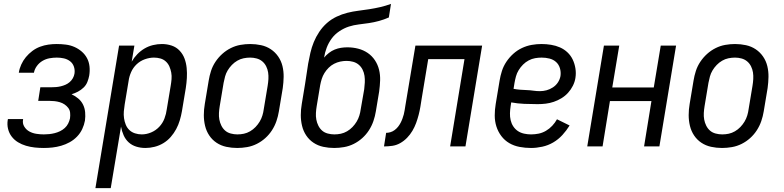

<svg xmlns="http://www.w3.org/2000/svg" viewBox="-20 -755 4040 990"><path d="M206 8Q182 8 159 5.5Q136 3 114 -3.5Q92 -10 73 -21.5Q54 -33 40.5 -50.5Q27 -68 21.5 -90.5Q16 -113 20 -137L21 -141H99V-139Q95 -119 105 -102.5Q115 -86 131.5 -77Q148 -68 167.5 -65Q187 -62 206 -62Q220 -62 234 -63.5Q248 -65 262 -68.5Q276 -72 289.5 -78.5Q303 -85 314 -95Q325 -105 331.5 -118Q338 -131 341 -145Q343 -160 341.5 -174Q340 -188 332 -198.5Q324 -209 313 -216.5Q302 -224 288.5 -228Q275 -232 261 -233.5Q247 -235 233 -235H177L188 -305H244Q256 -305 268.5 -306Q281 -307 293.5 -310Q306 -313 317.5 -318Q329 -323 339 -331.5Q349 -340 355.5 -351.5Q362 -363 364 -375Q367 -394 361 -411.5Q355 -429 341 -439.5Q327 -450 309.5 -454Q292 -458 273 -458Q254 -458 235 -454.5Q216 -451 199 -441Q182 -431 170 -414.5Q158 -398 155 -380H77Q80 -401 89.5 -422Q99 -443 113.5 -460.5Q128 -478 146.5 -492Q165 -506 186.5 -514Q208 -522 229.5 -525Q251 -528 272 -528Q296 -528 319.5 -525Q343 -522 363.5 -513Q384 -504 401 -489.5Q418 -475 428.5 -455.5Q439 -436 441.5 -412.5Q444 -389 440 -365Q437 -349 430.5 -332.5Q424 -316 411 -303.5Q398 -291 382 -282.5Q366 -274 349 -269Q368 -260 383.5 -247Q399 -234 408 -216Q417 -198 419 -176.5Q421 -155 418 -133Q414 -111 404 -89.5Q394 -68 377 -50.5Q360 -33 339 -21.5Q318 -10 295.5 -3.5Q273 3 250.5 5.5Q228 8 206 8Z M472 215 594 -520H673L659 -437Q671 -458 688 -475.5Q705 -493 725.5 -505Q746 -517 769 -522.5Q792 -528 815 -528Q841 -528 865 -520Q889 -512 906 -494Q923 -476 931.5 -453Q940 -430 942.5 -404.5Q945 -379 943.5 -353Q942 -327 938 -301L918 -181Q914 -158 907 -134.5Q900 -111 888.5 -89.5Q877 -68 860.5 -49Q844 -30 822.5 -17Q801 -4 777 2Q753 8 730 8Q705 8 682.5 1Q660 -6 643.5 -21Q627 -36 617.5 -57.5Q608 -79 604 -102L551 215ZM711 -62Q735 -62 759 -72Q783 -82 801 -101Q819 -120 828 -144Q837 -168 840 -192L860 -312Q863 -329 864.5 -346.5Q866 -364 863 -380.5Q860 -397 853.5 -412Q847 -427 835 -438Q823 -449 807 -453.5Q791 -458 774 -458Q751 -458 727 -449.5Q703 -441 684.5 -423.5Q666 -406 656 -383Q646 -360 643 -337L623 -217Q620 -199 618.5 -181Q617 -163 619.5 -145.5Q622 -128 628.5 -112Q635 -96 647 -84.5Q659 -73 676 -67.5Q693 -62 711 -62Z M1203 8Q1174 8 1146.5 2Q1119 -4 1096.5 -19Q1074 -34 1059 -56.5Q1044 -79 1037.5 -106Q1031 -133 1031 -161.5Q1031 -190 1036 -219L1056 -339Q1060 -364 1068 -389Q1076 -414 1091 -436.5Q1106 -459 1126 -477Q1146 -495 1170 -507Q1194 -519 1219.5 -523.5Q1245 -528 1270 -528Q1299 -528 1326.5 -522Q1354 -516 1376.5 -501Q1399 -486 1414.5 -463.5Q1430 -441 1436.5 -414Q1443 -387 1442.5 -358.5Q1442 -330 1438 -301L1418 -181Q1414 -156 1405.5 -131Q1397 -106 1382.5 -83.5Q1368 -61 1348 -43Q1328 -25 1304 -13Q1280 -1 1254 3.5Q1228 8 1203 8ZM1204 -62Q1221 -62 1237.5 -65.5Q1254 -69 1269.5 -78Q1285 -87 1297.5 -100Q1310 -113 1319 -128Q1328 -143 1333 -159.5Q1338 -176 1340 -192L1360 -312Q1363 -330 1364 -347.5Q1365 -365 1362.5 -381.5Q1360 -398 1352.5 -413Q1345 -428 1332.5 -438.5Q1320 -449 1303.5 -453.5Q1287 -458 1270 -458Q1253 -458 1236 -454.5Q1219 -451 1203.5 -442Q1188 -433 1175.5 -420Q1163 -407 1154 -392Q1145 -377 1140.5 -360.5Q1136 -344 1133 -328L1113 -208Q1110 -190 1109 -172.5Q1108 -155 1111 -138.5Q1114 -122 1121.5 -107Q1129 -92 1141 -81.5Q1153 -71 1170 -66.5Q1187 -62 1204 -62Z M1703 8Q1674 8 1646.5 2Q1619 -4 1596.5 -19Q1574 -34 1559 -56.5Q1544 -79 1537.5 -106Q1531 -133 1531 -161.5Q1531 -190 1536 -219L1553 -322Q1557 -348 1561 -374.5Q1565 -401 1569 -427Q1574 -455 1580.5 -483Q1587 -511 1598 -538Q1609 -565 1626 -590.5Q1643 -616 1665.5 -636Q1688 -656 1715.5 -669Q1743 -682 1771 -689Q1799 -696 1827 -699.5Q1855 -703 1884 -707.5Q1913 -712 1941 -718.5Q1969 -725 1996 -735L1985 -665Q1960 -654 1934.5 -647Q1909 -640 1882.5 -636Q1856 -632 1830 -629Q1804 -626 1779 -618Q1754 -610 1730 -594Q1706 -578 1690 -556Q1674 -534 1664.5 -509Q1655 -484 1651 -458Q1662 -471 1676 -482Q1690 -493 1706 -499.5Q1722 -506 1738.5 -508.5Q1755 -511 1771 -511Q1800 -511 1827 -504Q1854 -497 1876 -482Q1898 -467 1913 -444.5Q1928 -422 1934.5 -395.5Q1941 -369 1940 -340.5Q1939 -312 1935 -283L1918 -181Q1914 -156 1905.5 -131Q1897 -106 1882.5 -83.5Q1868 -61 1848 -43Q1828 -25 1804 -13Q1780 -1 1754 3.5Q1728 8 1703 8ZM1704 -62Q1721 -62 1737.5 -65.5Q1754 -69 1769.5 -78Q1785 -87 1797.5 -100Q1810 -113 1819 -128Q1828 -143 1833 -159.5Q1838 -176 1840 -192L1858 -295Q1860 -312 1861 -329.5Q1862 -347 1859.5 -364Q1857 -381 1849.5 -396Q1842 -411 1829.5 -421.5Q1817 -432 1800.5 -436.5Q1784 -441 1767 -441Q1751 -441 1734.5 -437.5Q1718 -434 1702.5 -426Q1687 -418 1674.5 -405.5Q1662 -393 1653 -378.5Q1644 -364 1639 -348Q1634 -332 1631 -316L1613 -208Q1610 -190 1609 -172.5Q1608 -155 1611 -138.5Q1614 -122 1621.5 -107Q1629 -92 1641 -81.5Q1653 -71 1670 -66.5Q1687 -62 1704 -62Z M1960 0 1971 -70Q1982 -70 1993.5 -73.5Q2005 -77 2015 -84.5Q2025 -92 2032.5 -101.5Q2040 -111 2045.5 -121.5Q2051 -132 2055 -143Q2059 -154 2062 -165Q2065 -176 2066.5 -187Q2068 -198 2070 -209L2122 -520H2466L2380 0H2301L2375 -450H2188L2154 -245Q2151 -225 2147.5 -204Q2144 -183 2138.5 -162Q2133 -141 2125.5 -120.5Q2118 -100 2106.5 -80.5Q2095 -61 2079 -44.5Q2063 -28 2043.5 -17Q2024 -6 2002.5 -3Q1981 0 1960 0Z M2718 8Q2688 8 2659 2.5Q2630 -3 2606 -17Q2582 -31 2565 -53.5Q2548 -76 2539.5 -103Q2531 -130 2531 -159.5Q2531 -189 2536 -219L2556 -339Q2560 -364 2568 -389Q2576 -414 2591 -436.5Q2606 -459 2626.5 -477.5Q2647 -496 2671.5 -507.5Q2696 -519 2721.5 -523.5Q2747 -528 2772 -528Q2797 -528 2821.5 -524Q2846 -520 2867.5 -510.5Q2889 -501 2906 -485Q2923 -469 2933 -448Q2943 -427 2947 -402.5Q2951 -378 2947 -353Q2944 -333 2934 -313Q2924 -293 2909 -276.5Q2894 -260 2875 -248.5Q2856 -237 2835.5 -230Q2815 -223 2794 -220.5Q2773 -218 2752 -218Q2718 -218 2683 -219.5Q2648 -221 2616 -227L2613 -208Q2610 -189 2609.5 -171Q2609 -153 2613 -135.5Q2617 -118 2626.5 -103.5Q2636 -89 2650 -79.5Q2664 -70 2682 -66Q2700 -62 2718 -62Q2738 -62 2757.5 -66Q2777 -70 2795 -80.5Q2813 -91 2827.5 -106.5Q2842 -122 2852 -140L2917 -108Q2901 -82 2880 -59Q2859 -36 2832.5 -20.5Q2806 -5 2776 1.5Q2746 8 2718 8ZM2764 -285Q2781 -285 2798 -289.5Q2815 -294 2831 -304.5Q2847 -315 2857 -330.5Q2867 -346 2870 -363Q2873 -384 2867 -403.5Q2861 -423 2847 -435.5Q2833 -448 2813.5 -453Q2794 -458 2773 -458Q2756 -458 2739 -455Q2722 -452 2706 -443.5Q2690 -435 2677 -422Q2664 -409 2654.5 -393.5Q2645 -378 2640.5 -361.5Q2636 -345 2633 -328L2628 -297Q2643 -294 2660.5 -292.5Q2678 -291 2695.5 -290.5Q2713 -290 2729.5 -287.5Q2746 -285 2764 -285Z M3008 0 3094 -520H3173L3137 -304H3351L3387 -520H3466L3380 0H3301L3339 -234H3125L3087 0Z M3703 8Q3674 8 3646.5 2Q3619 -4 3596.5 -19Q3574 -34 3559 -56.5Q3544 -79 3537.5 -106Q3531 -133 3531 -161.5Q3531 -190 3536 -219L3556 -339Q3560 -364 3568 -389Q3576 -414 3591 -436.5Q3606 -459 3626 -477Q3646 -495 3670 -507Q3694 -519 3719.5 -523.5Q3745 -528 3770 -528Q3799 -528 3826.5 -522Q3854 -516 3876.5 -501Q3899 -486 3914.5 -463.5Q3930 -441 3936.5 -414Q3943 -387 3942.5 -358.5Q3942 -330 3938 -301L3918 -181Q3914 -156 3905.5 -131Q3897 -106 3882.5 -83.5Q3868 -61 3848 -43Q3828 -25 3804 -13Q3780 -1 3754 3.5Q3728 8 3703 8ZM3704 -62Q3721 -62 3737.5 -65.5Q3754 -69 3769.5 -78Q3785 -87 3797.5 -100Q3810 -113 3819 -128Q3828 -143 3833 -159.5Q3838 -176 3840 -192L3860 -312Q3863 -330 3864 -347.5Q3865 -365 3862.5 -381.5Q3860 -398 3852.5 -413Q3845 -428 3832.5 -438.5Q3820 -449 3803.5 -453.5Q3787 -458 3770 -458Q3753 -458 3736 -454.5Q3719 -451 3703.5 -442Q3688 -433 3675.5 -420Q3663 -407 3654 -392Q3645 -377 3640.5 -360.5Q3636 -344 3633 -328L3613 -208Q3610 -190 3609 -172.5Q3608 -155 3611 -138.5Q3614 -122 3621.5 -107Q3629 -92 3641 -81.5Q3653 -71 3670 -66.5Q3687 -62 3704 -62Z"/></svg>

Font: Iosevka Curly
Style: Italic
Weight: 400
Italic angle: -9°
Monospace: yes
Designer: Belleve Invis
Foundry: Belleve Invis
Version: Version 22.1.2; ttfautohint (v1.8.4)